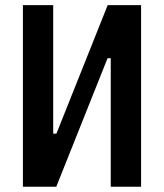

<svg xmlns="http://www.w3.org/2000/svg" viewBox="-20 -713 626 733"><path d="M67.4 0H194.8L390.6 -490.7H402.8V0H518.6V-693.4H391.1L195.3 -202.6H183.1V-693.4H67.4Z"/></svg>

Font: Cascadia Mono SemiBold
Style: Regular
Weight: 600
Monospace: yes
Designer: Aaron Bell
Foundry: Saja Typeworks
Version: Version 2404.023